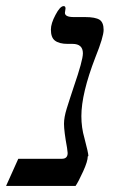

<svg xmlns="http://www.w3.org/2000/svg" viewBox="-59 -609 404 630"><path d="M231 -97 229 -96Q229 -80 214 -47Q198 -12 189 1H-39L1 -88H144Q163 -88 163 -107L161 -124Q151 -178 151 -203Q151 -224 160 -253Q163 -263 171 -287.5Q179 -312 183 -324Q213 -411 213 -434Q213 -465 179 -465H163Q135 -465 121 -476Q108 -486 108 -512Q108 -532 123 -560Q138 -589 150 -589Q156 -589 156 -581L154 -567Q154 -553 183 -553H220Q254 -553 268 -544Q281 -535 281 -511Q281 -488 254 -421Q208 -302 208 -228Q208 -190 218 -156Q231 -107 231 -97Z"/></svg>

Font: Libra Serif Modern
Style: Italic
Weight: 400
Italic angle: -12°
Designer: Stefan Peev, Context Ltd
Foundry: Stefan Peev, Context Ltd
Version: Version 1.000